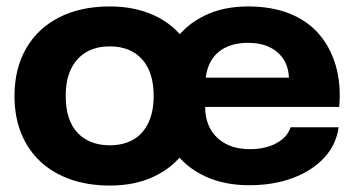

<svg xmlns="http://www.w3.org/2000/svg" viewBox="-20 -566 1101 596"><path d="M321 10Q254 10 199.5 -9Q145 -28 106 -64Q67 -100 46 -151.5Q25 -203 25 -268Q25 -353 61 -415.5Q97 -478 163.5 -512Q230 -546 321 -546Q398 -546 458 -518.5Q518 -491 554 -440H522Q558 -490 616 -518Q674 -546 750 -546Q823 -546 878.5 -524Q934 -502 970 -460.5Q1006 -419 1022.5 -361.5Q1039 -304 1033 -234H602V-325H892L877 -318Q877 -355 861 -380.5Q845 -406 817 -419.5Q789 -433 750 -433Q709 -433 679 -418Q649 -403 633 -373Q617 -343 617 -298V-234Q617 -194 633.5 -165Q650 -136 681 -119.5Q712 -103 756 -103Q804 -103 838 -121.5Q872 -140 882 -171H1031Q1024 -117 986.5 -76.5Q949 -36 889 -13.5Q829 9 754 9Q676 9 617 -18.5Q558 -46 522 -95H552Q517 -46 458 -18Q399 10 321 10ZM320 -115Q363 -115 393.5 -132.5Q424 -150 440.5 -184.5Q457 -219 457 -268Q457 -305 448 -333.5Q439 -362 421 -382Q403 -402 378 -412Q353 -422 321 -422Q278 -422 247.5 -404Q217 -386 200.5 -352Q184 -318 184 -268Q184 -231 193 -202.5Q202 -174 220 -154.5Q238 -135 263.5 -125Q289 -115 320 -115Z"/></svg>

Font: Mona Sans SemiExpanded
Style: Bold
Weight: 700
Width: 6
Designer: Deni Anggara
Foundry: GitHub
Version: Version 2.000